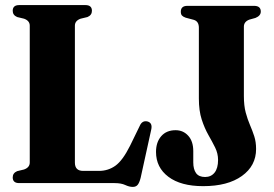

<svg xmlns="http://www.w3.org/2000/svg" viewBox="-20 -720 1078 755"><path d="M324 -653 297 -646.5Q274.5 -638.5 274.5 -619V-80.5Q274.5 -48 307 -48H369Q405.5 -48 434 -68.5Q462.5 -89 491.5 -147L529.5 -225Q539 -247 559.5 -242.5Q581 -237 574.5 -209.5L533 -20.5Q528 -1 521.2 7Q514.5 15 502 15Q488.5 15 472.5 7.5Q456.5 0 430.5 0H55.5Q30 0 30 -22.5Q30 -39.5 47.5 -47L74.5 -53.5Q97 -61.5 97 -81V-619Q97 -638.5 74.5 -646.5L47.5 -653Q30 -660.5 30 -677.5Q30 -700 55.5 -700H316Q341.5 -700 341.5 -677.5Q341.5 -660.5 324 -653ZM987 -134Q987 -68 931.2 -28Q875.5 12 779 12Q691 12 642.2 -24.8Q593.5 -61.5 593.5 -122.5Q593.5 -161 614 -184.5Q634.5 -208 670.5 -208Q700.5 -208 720.2 -186.2Q740 -164.5 740 -125.5V-81.5Q740 -54.5 751 -39.2Q762 -24 786.5 -24Q810 -24 823.8 -41.2Q837.5 -58.5 837.5 -91Q837.5 -116.5 826 -139.8Q814.5 -163 799.5 -189.2Q784.5 -215.5 773.2 -250Q762 -284.5 762 -332.5V-611Q762 -636 742 -642L710 -650.5Q700 -654 695.5 -659Q691 -664 691 -674Q691 -697 717 -697H979Q1005.5 -697 1005.5 -674.5Q1005.5 -658 984.5 -649.5L961 -643Q939 -635 939 -615V-342.5Q939 -304.5 946.2 -277.5Q953.5 -250.5 963 -228.5Q972.5 -206.5 979.8 -184.2Q987 -162 987 -134Z"/></svg>

Font: Fraunces 144pt Soft
Style: Bold
Weight: 700
Version: Version 1.000;[0bf87f6ff]